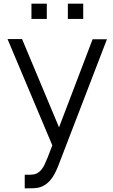

<svg xmlns="http://www.w3.org/2000/svg" viewBox="-20 -775 612 1044"><path d="M234.5 -755V-672H151V-755ZM432.5 -755V-672H349V-755ZM561.5 -561.5 303 110.5Q286.5 155.5 268.8 184Q251 212.5 228 228Q208 242 185 246Q162.5 250 114.5 249V175Q146 176 162 173.5Q177.5 171.5 191.5 160.5Q208.5 148 221.5 121.5Q228 108.5 238.8 82Q249.5 55.5 264.5 15.5L21 -562.5H100L301 -82.5L483.5 -561.5Z"/></svg>

Font: Russisch Sans
Style: Regular
Weight: 400
Designer: Michael Sharanda (font) & Cristiano Sobral (main changes)
Foundry: Michael Sharanda
Version: Version 2.00;October 25, 2020;FontCreator 13.0.0.2681 64-bit